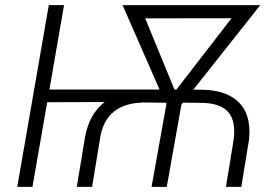

<svg xmlns="http://www.w3.org/2000/svg" viewBox="-20 -731 1093 751"><path d="M173.3 -380.9H580.6L581.1 -380.4L604 -380.9L459.5 -710.9H998L736.3 -380.4L774.4 -379.9Q856.4 -377.9 902.8 -340.8Q964.8 -291 954.1 -185.1L923.8 0H863.8L894 -185.5Q902.8 -256.8 873.8 -291.5Q844.7 -326.2 774.4 -328.6L695.8 -329.6L689.5 -321.8L632.3 0H572.8L630.9 -324.2L629.9 -329.1L552.2 -330.1Q390.6 -332 370.6 -185.1L340.3 0H280.3L313 -196.8Q329.6 -285.6 389.2 -332L164.6 -331.1L106.9 0H47.4L170.9 -710.9H230.5ZM662.6 -380.4H669.9L885.7 -659.7L547.9 -659.2Z"/></svg>

Font: RobotoInd Light
Style: Italic
Weight: 300
Italic angle: -12°
Designer: Google
Version: Version 2.001151; 2014